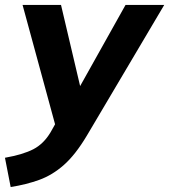

<svg xmlns="http://www.w3.org/2000/svg" viewBox="-53 -527 682 774"><path d="M0 0ZM-10 227 -33 109Q40 96 81.5 74.5Q123 53 151 6L169 -26L38 -507H193L270 -180L453 -507H609L297 20Q251 97 204.5 138Q158 179 105.5 198Q53 217 -10 227Z"/></svg>

Font: Winston
Style: Bold Italic
Weight: 700
Italic angle: -9°
Designer: Original fonts by Vernon Adams / Changes by Cristiano Sobral
Foundry: Original fonts by Vernon Adams / Changes by Cristiano Sobral
Version: Version 2.503;July 17, 2020;FontCreator 13.0.0.2655 64-bit